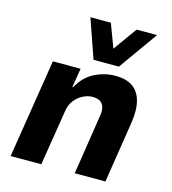

<svg xmlns="http://www.w3.org/2000/svg" viewBox="-112 -852 844 943"><g transform="rotate(15 309.5 -380.0)"><path d="M29 0 109 -503H250L234 -406H238Q269 -463 319.5 -488.5Q370 -514 425 -514Q481 -514 514 -490.5Q547 -467 558.5 -421Q570 -375 559 -307L511 0H355L401 -297Q407 -328 402 -347Q397 -366 382.5 -375.5Q368 -385 344 -385Q318 -385 293.5 -372Q269 -359 252.5 -337.5Q236 -316 231 -287L185 0ZM300 -562 231 -760H335L380 -640L466 -760H570L429 -562Z"/></g></svg>

Font: Nunito Sans 7pt SemiCondensed ExtraBold
Style: Italic
Weight: 800
Width: 4
Italic angle: -9°
Designer: Vernon Adams
Foundry: Vernon Adams
Version: Version 3.101;gftools[0.9.27]